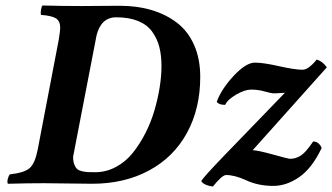

<svg xmlns="http://www.w3.org/2000/svg" viewBox="-20 -667 1210 699"><path d="M331.1 -537.1V-536.1L246.1 -96.2Q246.1 -80.1 250.2 -69.1Q254.4 -58.1 260 -52.5Q265.6 -46.9 277.6 -43.9Q289.6 -41 298.8 -40.5Q308.1 -40 326.2 -40Q366.2 -40 401.9 -59.1Q437.5 -78.1 463.1 -110.1Q488.8 -142.1 509.3 -182.1Q529.8 -222.2 542.5 -265.9Q555.2 -309.6 561.5 -350.3Q567.9 -391.1 567.9 -425.8Q567.9 -465.3 560.1 -495.8Q552.2 -526.4 533.9 -551.8Q515.6 -577.1 482.7 -590.6Q449.7 -604 402.8 -604Q347.7 -604 331.1 -537.1ZM276.9 -645Q301.3 -645 345.9 -645.5Q390.6 -646 415 -646Q479 -646 531.7 -630.4Q584.5 -614.7 624.5 -584Q664.6 -553.2 686.8 -502.9Q709 -452.6 709 -387.2Q709 -271.5 660.6 -183.1Q612.3 -94.7 522.7 -46.4Q433.1 2 314.9 2Q296.9 2 229 1Q161.1 0 140.1 0Q79.1 0 8.8 2Q5.4 -3.4 8.3 -15.4Q11.2 -27.3 16.1 -32.2Q68.8 -38.1 88.1 -55.2Q107.4 -72.3 117.2 -122.1L193.8 -522Q199.2 -555.2 199.2 -565.9Q199.2 -589.8 184.1 -599.9Q168.9 -609.9 128.9 -612.8Q127.4 -621.1 129.4 -632.3Q131.3 -643.6 134.8 -647Q205.1 -645 276.9 -645ZM712.9 -7.8Q717.8 -19 792 -96.2L1017.1 -329.1Q1009.8 -329.1 998 -328.1Q986.3 -327.1 979 -327.1Q966.3 -327.1 943.6 -334Q920.9 -340.8 894 -340.8Q871.6 -340.8 840.1 -322.8Q808.6 -304.7 799.8 -285.2Q777.3 -285.2 769 -295.9Q785.2 -341.8 830.3 -390.4Q875.5 -439 908.2 -439Q938.5 -439 996.1 -426Q1053.7 -413.1 1081.1 -413.1Q1093.8 -413.1 1107.9 -424.6Q1122.1 -436 1132.8 -450.2Q1153.8 -444.3 1169.9 -421.9L899.9 -120.1Q917 -120.1 973.6 -104.5Q1030.3 -88.9 1034.2 -88.9Q1043.5 -88.9 1049.8 -90.1Q1056.2 -91.3 1067.6 -96.4Q1079.1 -101.6 1092.3 -115.7Q1105.5 -129.9 1120.1 -151.9Q1131.8 -151.9 1140.1 -144.3Q1148.4 -136.7 1150.9 -127.9Q1115.7 -54.2 1069.3 -22.2Q1022.9 9.8 975.1 9.8Q919.4 9.8 875 -11.2Q834.5 -29.8 803.2 -29.8Q788.6 -29.8 754.9 12.2Q720.2 6.8 712.9 -7.8Z"/></svg>

Font: Common Serif
Style: Bold Italic
Weight: 700
Italic angle: -12°
Designer: Philipp H. Poll, Khaled Hosny
Foundry: Stefan Peev, Context Ltd.
Version: Version 1.026